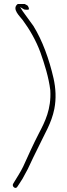

<svg xmlns="http://www.w3.org/2000/svg" viewBox="-20 -690 332 954"><path d="M46 222C36 236 59 255 68 235L74 226C78 219 85 209 92 198C99 185 108 169 118 150C135 114 155 71 173 36C201 -24 236 -78 250 -149C260 -200 257 -252 246 -301C224 -397 191 -488 146 -561C127 -588 109 -611 93 -634L80 -655L100 -643C109 -641 120 -641 123 -643C126 -648 119 -661 116 -663L103 -670H68C36 -646 80 -608 93 -590C127 -544 159 -489 181 -429C201 -372 222 -307 230 -241V-240C235 -148 204 -86 173 -27C146 25 120 83 95 138C81 167 65 190 52 212ZM146 -561Z"/></svg>

Font: Stray Cat
Style: LtExt
Weight: 300
Version: Version 1.0